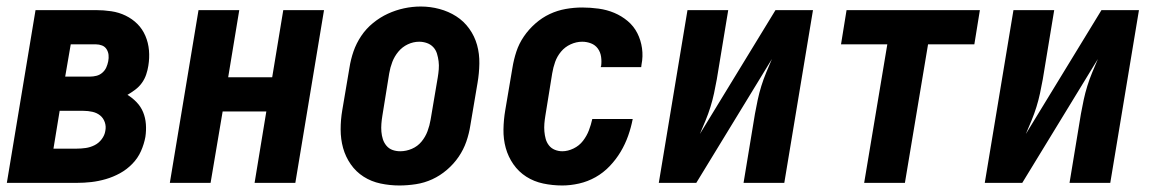

<svg xmlns="http://www.w3.org/2000/svg" viewBox="-20 -561 3540 589"><path d="M1 0 89 -530H274Q298 -530 321.5 -526.5Q345 -523 365.5 -513Q386 -503 401.5 -487.5Q417 -472 426 -451Q435 -430 437 -406.5Q439 -383 435 -359Q433 -346 428.5 -332.5Q424 -319 415.5 -307Q407 -295 395 -286Q383 -277 371 -270Q386 -261 399 -247.5Q412 -234 419 -217Q426 -200 427.5 -180.5Q429 -161 426 -141Q422 -119 412.5 -97.5Q403 -76 386 -58.5Q369 -41 348 -29.5Q327 -18 304.5 -11.5Q282 -5 260 -2.5Q238 0 215 0ZM180 -326H256Q266 -326 276 -328.5Q286 -331 294 -338Q302 -345 306 -354Q310 -363 312 -373Q314 -383 313 -392.5Q312 -402 307 -410Q302 -418 293 -421.5Q284 -425 274 -425H197ZM144 -105H215Q229 -105 243 -107Q257 -109 270 -115.5Q283 -122 292 -134Q301 -146 303 -159Q306 -173 301.5 -186Q297 -199 287 -207Q277 -215 263.5 -218Q250 -221 236 -221H163Z M501 0 589 -530H714L680 -324H815L849 -530H974L886 0H761L797 -219H663L626 0Z M1205 8Q1176 8 1147.5 2Q1119 -4 1095.5 -19Q1072 -34 1056 -57Q1040 -80 1032.5 -107Q1025 -134 1025 -164Q1025 -194 1030 -223L1052 -353Q1056 -379 1064.5 -403.5Q1073 -428 1088 -450.5Q1103 -473 1124.5 -490.5Q1146 -508 1170 -519Q1194 -530 1219.5 -535.5Q1245 -541 1271 -541Q1300 -541 1328 -533.5Q1356 -526 1379.5 -511Q1403 -496 1419.5 -473Q1436 -450 1443.5 -423Q1451 -396 1450.5 -366Q1450 -336 1445 -307L1423 -177Q1419 -151 1410.5 -126.5Q1402 -102 1387 -80Q1372 -58 1351 -40Q1330 -22 1306 -11Q1282 0 1256 4Q1230 8 1205 8ZM1208 -97Q1226 -97 1243.5 -104.5Q1261 -112 1273 -126.5Q1285 -141 1291.5 -158.5Q1298 -176 1301 -194L1323 -324Q1325 -336 1326 -348.5Q1327 -361 1325.5 -373Q1324 -385 1320.5 -396.5Q1317 -408 1309 -416.5Q1301 -425 1289.5 -429Q1278 -433 1266 -433Q1248 -433 1231 -425Q1214 -417 1202 -402.5Q1190 -388 1183.5 -371Q1177 -354 1174 -336L1153 -206Q1151 -194 1150 -181.5Q1149 -169 1150 -157Q1151 -145 1154.5 -134Q1158 -123 1165.5 -114Q1173 -105 1184 -101Q1195 -97 1208 -97Z M1705 8Q1675 8 1646.5 2Q1618 -4 1594.5 -19Q1571 -34 1555 -57Q1539 -80 1531.5 -107Q1524 -134 1524.5 -164Q1525 -194 1530 -223L1552 -353Q1556 -378 1564 -402.5Q1572 -427 1587 -449Q1602 -471 1622.5 -489Q1643 -507 1666.5 -518Q1690 -529 1715.5 -533.5Q1741 -538 1766 -538Q1791 -538 1816.5 -534.5Q1842 -531 1864.5 -521.5Q1887 -512 1905.5 -496.5Q1924 -481 1935 -459.5Q1946 -438 1949.5 -413Q1953 -388 1948 -363Q1948 -361 1947.5 -359Q1947 -357 1947 -355H1823Q1823 -356 1823 -356.5Q1823 -357 1824 -358Q1826 -372 1824 -386.5Q1822 -401 1814 -412Q1806 -423 1793 -428Q1780 -433 1766 -433Q1748 -433 1730.5 -425Q1713 -417 1701 -402.5Q1689 -388 1683 -371Q1677 -354 1674 -336L1653 -206Q1651 -194 1650 -182Q1649 -170 1650 -158Q1651 -146 1654 -135Q1657 -124 1664 -115Q1671 -106 1682 -101.5Q1693 -97 1705 -97Q1722 -97 1739.5 -105.5Q1757 -114 1768.5 -129Q1780 -144 1786.5 -161Q1793 -178 1797 -196H1921Q1916 -170 1907 -144.5Q1898 -119 1884 -95.5Q1870 -72 1850.5 -51.5Q1831 -31 1807 -17.5Q1783 -4 1756.5 2Q1730 8 1705 8Z M2001 0 2089 -530H2214L2179 -318Q2175 -296 2170.5 -275Q2166 -254 2159.5 -233Q2153 -212 2144.5 -191.5Q2136 -171 2127 -150L2359 -530H2474L2386 0H2261L2296 -212Q2300 -234 2304.5 -255Q2309 -276 2315.5 -297Q2322 -318 2330.5 -338.5Q2339 -359 2348 -380L2116 0Z M2631 0 2702 -425H2560L2577 -530H2986L2969 -425H2827L2756 0Z M3001 0 3089 -530H3214L3179 -318Q3175 -296 3170.5 -275Q3166 -254 3159.5 -233Q3153 -212 3144.5 -191.5Q3136 -171 3127 -150L3359 -530H3474L3386 0H3261L3296 -212Q3300 -234 3304.5 -255Q3309 -276 3315.5 -297Q3322 -318 3330.5 -338.5Q3339 -359 3348 -380L3116 0Z"/></svg>

Font: Iosevka Curly XBdObl
Style: Regular
Weight: 800
Italic angle: -9°
Monospace: yes
Designer: Belleve Invis
Foundry: Belleve Invis
Version: Version 11.1.0; ttfautohint (v1.8.3)